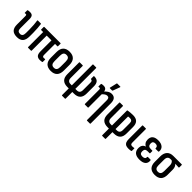

<svg xmlns="http://www.w3.org/2000/svg" viewBox="258 -2056 3591 3591"><g transform="rotate(45 2054.0 -260.5)"><path d="M227 8Q142 8 102.5 -33.5Q63 -75 63 -159V-379Q63 -401 58 -409Q53 -417 41 -417Q35 -417 29.5 -416Q24 -415 18 -414Q11 -413 11 -422V-481Q11 -491 20 -493Q33 -496 47 -497Q61 -498 74 -498Q118 -498 137.5 -475Q157 -452 157 -401V-156Q157 -113 174.5 -94.5Q192 -76 227 -76Q259 -76 276.5 -97Q294 -118 294 -166V-260Q294 -327 289 -382.5Q284 -438 278 -479Q275 -490 287 -490H363Q371 -490 373 -481Q378 -442 383 -387Q388 -332 388 -267V-173Q388 -80 348.5 -36Q309 8 227 8Z M834 8Q782 8 755.5 -20.5Q729 -49 729 -122V-407H603V-10Q603 0 594 0H519Q509 0 509 -10V-407H458Q449 -407 449 -417V-480Q449 -490 458 -490H884Q893 -490 893 -480V-417Q893 -407 884 -407H823V-122Q823 -94 831 -83Q839 -72 856 -72Q865 -72 873 -73Q881 -74 889 -75Q899 -77 899 -67V-9Q899 -1 892 1Q881 4 865.5 6Q850 8 834 8Z M1121 8Q1038 8 994 -37Q950 -82 950 -171V-319Q950 -408 993.5 -453Q1037 -498 1121 -498Q1205 -498 1248.5 -453Q1292 -408 1292 -319V-171Q1292 -82 1248.5 -37Q1205 8 1121 8ZM1121 -76Q1162 -76 1180 -100Q1198 -124 1198 -176V-314Q1198 -366 1180 -390Q1162 -414 1121 -414Q1081 -414 1062.5 -390Q1044 -366 1044 -314V-176Q1044 -124 1062.5 -100Q1081 -76 1121 -76Z M1602 185Q1593 185 1593 175V0H1553Q1472 0 1429 -42Q1386 -84 1386 -171V-480Q1386 -490 1395 -490H1471Q1480 -490 1480 -480V-168Q1480 -123 1500 -102Q1520 -81 1556 -81H1593V-630Q1593 -640 1602 -640H1676Q1686 -640 1686 -630V-81H1728Q1764 -81 1784 -102Q1804 -123 1804 -168V-363Q1804 -386 1797 -399.5Q1790 -413 1768 -416Q1760 -418 1760 -426V-488Q1760 -498 1770 -498Q1838 -498 1868 -463.5Q1898 -429 1898 -362V-171Q1898 -84 1855.5 -42Q1813 0 1731 0H1687V175Q1687 185 1677 185Z M2262 185Q2253 185 2253 175V-347Q2253 -382 2240.5 -398Q2228 -414 2201 -414Q2176 -414 2151 -397.5Q2126 -381 2095 -346L2088 -412Q2123 -453 2159 -475.5Q2195 -498 2238 -498Q2292 -498 2319.5 -463.5Q2347 -429 2347 -358V175Q2347 185 2338 185ZM2022 0Q2012 0 2012 -10V-379Q2012 -402 2007 -409.5Q2002 -417 1990 -417Q1984 -417 1978.5 -416Q1973 -415 1967 -414Q1960 -413 1960 -422V-481Q1960 -490 1969 -493Q1982 -496 1995.5 -497Q2009 -498 2021 -498Q2060 -498 2081 -476Q2102 -454 2102 -411V-397L2106 -373V-10Q2106 0 2097 0ZM2135 -546Q2126 -546 2128 -556L2161 -697Q2162 -702 2164.5 -704Q2167 -706 2173 -706H2249Q2260 -706 2256 -694L2204 -553Q2201 -546 2192 -546Z M2664 185Q2655 185 2655 175V0H2617Q2535 0 2492 -41.5Q2449 -83 2449 -171V-480Q2449 -490 2459 -490H2534Q2543 -490 2543 -480V-167Q2543 -123 2563 -102Q2583 -81 2619 -81H2655V-475Q2655 -485 2664 -486Q2690 -491 2725 -494.5Q2760 -498 2796 -498Q2878 -498 2916 -458Q2954 -418 2954 -337V-171Q2954 -83 2911.5 -41.5Q2869 0 2787 0H2749V175Q2749 185 2739 185ZM2749 -81H2784Q2820 -81 2840 -102Q2860 -123 2860 -167V-340Q2860 -383 2844 -400Q2828 -417 2797 -417Q2783 -417 2771 -416Q2759 -415 2749 -413Z M3176 8Q3134 8 3107.5 -5Q3081 -18 3068.5 -47.5Q3056 -77 3056 -126V-480Q3056 -490 3066 -490H3141Q3150 -490 3150 -480V-127Q3150 -97 3161 -85Q3172 -73 3198 -73Q3211 -73 3222.5 -74.5Q3234 -76 3245 -78Q3254 -80 3254 -69V-10Q3254 -2 3245 1Q3233 4 3215.5 6Q3198 8 3176 8Z M3467 8Q3385 8 3343.5 -28Q3302 -64 3302 -136Q3302 -179 3322.5 -209.5Q3343 -240 3381 -250V-251Q3350 -265 3331 -295Q3312 -325 3312 -370Q3312 -433 3350 -465.5Q3388 -498 3465 -498Q3544 -498 3586 -461.5Q3628 -425 3622 -363Q3621 -349 3611 -349H3541Q3532 -349 3533 -362Q3534 -390 3518 -404Q3502 -418 3468 -418Q3436 -418 3420 -403.5Q3404 -389 3404 -357Q3404 -320 3422 -301.5Q3440 -283 3478 -283H3518Q3527 -283 3527 -273V-222Q3527 -212 3518 -212H3469Q3429 -212 3412.5 -195Q3396 -178 3396 -140Q3396 -105 3413.5 -88.5Q3431 -72 3468 -72Q3503 -72 3521 -86.5Q3539 -101 3537 -129Q3537 -140 3546 -140H3616Q3625 -140 3626 -126Q3633 -63 3592.5 -27.5Q3552 8 3467 8Z M3872 8Q3788 8 3745 -36.5Q3702 -81 3702 -167V-312Q3702 -395 3744.5 -442.5Q3787 -490 3871 -490H4090Q4100 -490 4100 -480V-418Q4100 -414 4097.5 -411Q4095 -408 4090 -408L3999 -413V-412Q4018 -394 4030.5 -367.5Q4043 -341 4043 -298V-167Q4043 -81 4000.5 -36.5Q3958 8 3872 8ZM3872 -76Q3911 -76 3930 -98.5Q3949 -121 3949 -168V-311Q3949 -341 3942.5 -360.5Q3936 -380 3925.5 -392.5Q3915 -405 3902 -411H3873Q3837 -411 3816.5 -389.5Q3796 -368 3796 -318V-168Q3796 -121 3815 -98.5Q3834 -76 3872 -76Z"/></g></svg>

Font: Sofia Sans Condensed SemiBold
Style: Regular
Weight: 600
Designer: Botio Nikoltchev, Ani Petrova
Foundry: lettersoup
Version: Version 4.101